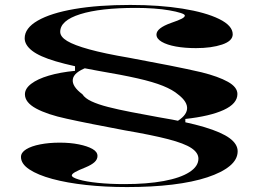

<svg xmlns="http://www.w3.org/2000/svg" viewBox="-20 -743 1048 778"><path d="M495 15Q406 15 328.5 6.5Q251 -2 192 -18Q133 -34 99 -56.5Q65 -79 65 -107Q65 -125 86 -138Q107 -151 143 -158Q179 -165 222 -165Q265 -165 299.5 -158Q334 -151 354.5 -139.5Q375 -128 375 -111Q375 -97 363 -86Q351 -75 327 -65Q297 -53 284 -45.5Q271 -38 271 -32Q271 -24 299.5 -15.5Q328 -7 376.5 -2Q425 3 484 3Q576 3 643.5 -9.5Q711 -22 747.5 -45.5Q784 -69 784 -100Q784 -124 755.5 -143Q727 -162 661.5 -179Q596 -196 485 -215Q416 -228 355.5 -240Q295 -252 250 -262Q171 -279 126 -303.5Q81 -328 81 -361Q81 -384 106.5 -403.5Q132 -423 177.5 -436.5Q223 -450 284 -456V-480L333 -470Q279 -450 275 -421.5Q271 -393 314 -361Q324 -345 350.5 -332.5Q377 -320 418 -309.5Q459 -299 511 -289Q563 -279 623 -268Q738 -249 808 -228Q878 -207 910.5 -183Q943 -159 943 -130Q943 -97 911 -70.5Q879 -44 820 -24.5Q761 -5 678.5 5Q596 15 495 15ZM690 -247Q735 -272 738 -301Q741 -330 702 -360Q680 -379 640.5 -395Q601 -411 537 -425.5Q473 -440 378 -456Q272 -475 206 -494.5Q140 -514 110 -537.5Q80 -561 80 -588Q80 -629 133 -659.5Q186 -690 282 -706.5Q378 -723 508 -723Q626 -723 719.5 -708Q813 -693 868 -666Q923 -639 923 -604Q923 -577 880 -562.5Q837 -548 774 -548Q729 -548 693 -554.5Q657 -561 635.5 -573.5Q614 -586 614 -603Q614 -629 673 -650Q705 -661 717 -667.5Q729 -674 729 -680Q729 -685 712 -690.5Q695 -696 666.5 -701Q638 -706 603 -708.5Q568 -711 531 -711Q386 -711 305 -685.5Q224 -660 224 -614Q224 -594 252 -577Q280 -560 341.5 -543Q403 -526 503 -509Q595 -492 668 -477.5Q741 -463 797 -450Q865 -433 903.5 -411.5Q942 -390 942 -362Q942 -323 886.5 -297.5Q831 -272 731 -261V-237Z"/></svg>

Font: Kalnia Expanded
Style: Regular
Weight: 400
Width: 7
Designer: Frida Medrano
Foundry: Frida Medrano
Version: Version 1.105